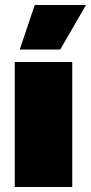

<svg xmlns="http://www.w3.org/2000/svg" viewBox="-20 -748 364 768"><path d="M269 -500V0H39V-500ZM119 -728H324L221 -550H59Z"/></svg>

Font: Prodigy Sans Black
Style: Regular
Weight: 900
Designer: Wei Huang
Foundry: Wei Huang
Version: Version 1.003; ttfautohint (v1.8.3)